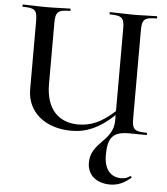

<svg xmlns="http://www.w3.org/2000/svg" viewBox="-59 -678 877 1006"><g transform="rotate(5 379.0 -175.0)"><path d="M725 -12C660 -12 648 -23 648 -81V-544C648 -601 660 -613 725 -613C728 -613 728 -625 725 -625C691 -625 647 -622 600 -622C555 -622 514 -625 479 -625C476 -625 476 -613 479 -613C546 -613 555 -599 555 -542V-111C485 -47 429 -24 363 -24C260 -24 193 -91 193 -221V-542C193 -599 204 -613 269 -613C273 -613 273 -625 269 -625C236 -625 194 -622 145 -622C98 -622 56 -625 21 -625C18 -625 18 -613 21 -613C86 -613 97 -601 97 -544V-186C97 -64 195 12 331 12C412 12 479 -19 555 -90V-61C555 48 437 62 437 170C437 236 486 275 557 275C595 275 629 262 666 230C669 227 662 220 659 222C647 230 635 237 613 237C556 237 522 197 522 123C522 31 549 -1 633 -1C667 -1 692 0 725 0C728 0 728 -12 725 -12Z"/></g></svg>

Font: Cormorant SC Semi
Style: Regular
Weight: 600
Designer: Christian Thalmann (Catharsis Fonts)
Version: Version 1.000;PS 001.000;hotconv 1.0.70;makeotf.lib2.5.58329